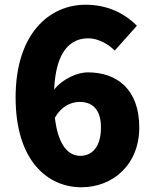

<svg xmlns="http://www.w3.org/2000/svg" viewBox="-20 -778 649 812"><path d="M317 -347C366 -347 407 -320 407 -239C407 -154 367 -119 320 -119C273 -119 227 -156 212 -280C239 -328 280 -347 317 -347ZM324 14C457 14 569 -81 569 -239C569 -400 475 -472 351 -472C309 -472 246 -446 209 -399C216 -561 277 -616 354 -616C395 -616 441 -590 465 -564L559 -669C512 -717 440 -758 342 -758C188 -758 46 -635 46 -366C46 -95 184 14 324 14Z"/></svg>

Font: Source Han Sans HK Heavy
Style: Regular
Weight: 900
Designer: Ryoko NISHIZUKA 西塚涼子 (kana, bopomofo & ideographs); Paul D. Hunt (Latin, Greek & Cyrillic); Sandoll Communications 산돌커뮤니
Foundry: Adobe
Version: Version 2.000;hotconv 1.0.107;makeotfexe 2.5.65593